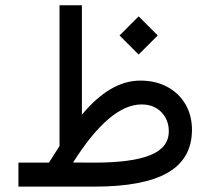

<svg xmlns="http://www.w3.org/2000/svg" viewBox="-20 -692 780 712"><path d="M494.1 -631.3 564.9 -560.5 494.1 -489.7 423.3 -560.5ZM161.6 -88.9Q170.9 -104.5 181.2 -119.9Q191.4 -135.3 200.7 -150.4V-672.4H283.7V-266.6Q388.7 -393.1 500 -393.1Q557.6 -393.1 600.8 -369.6Q644 -346.2 668 -304.9Q691.9 -263.7 691.9 -210Q691.4 -103 601.8 -51.5Q512.2 0 331.5 0H48.3V-88.9ZM504.9 -304.7Q387.2 -304.7 251 -89.4L329.6 -88.9Q468.8 -88.9 537.4 -116.7Q606 -144.5 606 -205.1Q606 -248 578.1 -276.4Q550.3 -304.7 504.9 -304.7Z"/></svg>

Font: Vazirmatn UI NL
Style: Regular
Weight: 400
Designer: Saber Rastikerdar
Foundry: Saber Rastikerdar
Version: Version 33.003